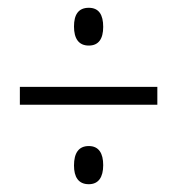

<svg xmlns="http://www.w3.org/2000/svg" viewBox="-20 -599 455 493"><path d="M208 -482C233 -482 245 -499 245 -530C245 -561 234 -579 208 -579C181 -579 170 -561 170 -531C170 -500 182 -482 208 -482ZM31 -330H384V-376H31ZM208 -126C233 -126 245 -144 245 -175C245 -205 234 -224 208 -224C182 -224 170 -206 170 -174C170 -145 181 -126 208 -126Z"/></svg>

Font: Noto Sans Thai Looped UI Condensed Light
Style: Regular
Weight: 300
Width: 3
Designer: Cadson Demak Team
Foundry: Cadson Demak Co., Ltd.
Version: Version 1.000